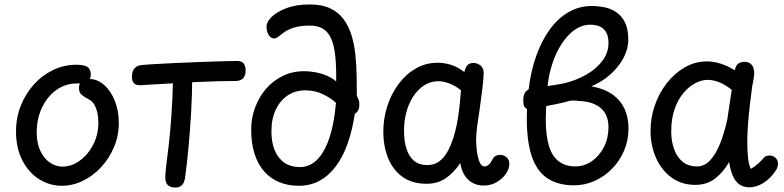

<svg xmlns="http://www.w3.org/2000/svg" viewBox="-20 -825 3522 863"><path d="M258 10Q203 10 156 -19.5Q109 -49 80.5 -104Q52 -159 52 -235Q52 -296 73.5 -350Q95 -404 132.5 -445.5Q170 -487 219 -510.5Q268 -534 323 -534Q358 -534 373 -524Q388 -514 388 -490Q388 -471 377 -459.5Q366 -448 349 -449Q342 -450 337 -450Q332 -450 326 -450Q275 -450 234 -421Q193 -392 169 -342Q145 -292 145 -229Q145 -181 161.5 -146.5Q178 -112 204.5 -94Q231 -76 261 -76Q301 -76 338 -102.5Q375 -129 398.5 -174Q422 -219 422 -274Q422 -299 417 -320.5Q412 -342 402 -357.5Q392 -373 376 -380Q356 -391 345.5 -400.5Q335 -410 335 -430Q335 -450 347.5 -460Q360 -470 381 -470Q417 -470 447.5 -443.5Q478 -417 496 -372Q514 -327 514 -272Q514 -215 492.5 -164Q471 -113 435 -74Q399 -35 353 -12.5Q307 10 258 10Z M758 -486Q758 -509 770 -521.5Q782 -534 802 -534Q828 -534 836.5 -523.5Q845 -513 844 -487Q844 -402 839 -318Q834 -234 827 -159.5Q820 -85 812 -28Q809 -4 798 7Q787 18 769 18Q747 18 735 7.5Q723 -3 723 -28Q723 -47 727.5 -83Q732 -119 738.5 -174Q745 -229 750.5 -306.5Q756 -384 758 -486ZM613 -442Q591 -441 582 -451Q573 -461 573 -480Q573 -504 584 -517Q595 -530 612 -532Q628 -534 668.5 -536.5Q709 -539 762.5 -541.5Q816 -544 871 -546Q926 -548 973 -549.5Q1020 -551 1046 -551Q1066 -551 1075 -540Q1084 -529 1084 -508Q1084 -483 1071 -471.5Q1058 -460 1034 -461Q1006 -461 962 -460Q918 -459 867 -456.5Q816 -454 766.5 -451Q717 -448 676.5 -446Q636 -444 613 -442Z M1322 10Q1274 10 1234.5 -6.5Q1195 -23 1167 -55Q1139 -87 1124 -134Q1109 -181 1109 -243Q1109 -294 1126.5 -341.5Q1144 -389 1175.5 -425.5Q1207 -462 1250.5 -483.5Q1294 -505 1348 -505Q1372 -505 1398.5 -500Q1425 -495 1449.5 -484.5Q1474 -474 1491 -459Q1492 -525 1487 -573Q1482 -621 1468.5 -651.5Q1455 -682 1430.5 -696.5Q1406 -711 1367 -710Q1326 -709 1300 -700.5Q1274 -692 1258 -680.5Q1242 -669 1231.5 -660.5Q1221 -652 1212 -652Q1198 -652 1188 -667Q1178 -682 1178 -707Q1178 -726 1200.5 -748.5Q1223 -771 1266.5 -788Q1310 -805 1373 -805Q1427 -805 1464 -787.5Q1501 -770 1524 -739Q1547 -708 1559.5 -668Q1572 -628 1577 -582Q1582 -536 1583 -488Q1584 -440 1584 -394Q1590 -383 1593 -373Q1596 -363 1595 -350Q1594 -334 1587.5 -325Q1581 -316 1575 -314Q1564 -242 1543.5 -182.5Q1523 -123 1491.5 -80Q1460 -37 1418 -13.5Q1376 10 1322 10ZM1329 -74Q1367 -74 1398 -100.5Q1429 -127 1451 -179.5Q1473 -232 1484 -309Q1486 -326 1487.5 -337.5Q1489 -349 1490 -363Q1469 -383 1432.5 -401Q1396 -419 1352 -419Q1307 -419 1273 -396Q1239 -373 1219.5 -332Q1200 -291 1200 -235Q1200 -185 1215 -149Q1230 -113 1258.5 -93.5Q1287 -74 1329 -74Z M1703 -234Q1703 -293 1721 -348.5Q1739 -404 1772 -448Q1805 -492 1849.5 -517.5Q1894 -543 1947 -543Q1977 -543 2007.5 -533.5Q2038 -524 2067 -501Q2072 -523 2081.5 -532.5Q2091 -542 2107 -542Q2127 -542 2141 -529.5Q2155 -517 2154 -494Q2153 -463 2147 -417.5Q2141 -372 2135 -327Q2133 -313 2129 -287.5Q2125 -262 2122.5 -237Q2120 -212 2120 -197Q2120 -178 2123 -149.5Q2126 -121 2134.5 -99Q2143 -77 2157 -77Q2168 -77 2177 -85Q2186 -93 2194 -109Q2199 -120 2208.5 -124.5Q2218 -129 2228 -129Q2239 -129 2249 -123.5Q2259 -118 2264.5 -108.5Q2270 -99 2269 -85Q2269 -66 2254 -44Q2239 -22 2213 -6.5Q2187 9 2154 9Q2126 9 2104 -3Q2082 -15 2068 -37.5Q2054 -60 2049 -92Q2019 -48 1983 -23.5Q1947 1 1897 1Q1833 1 1790 -29.5Q1747 -60 1725 -113Q1703 -166 1703 -234ZM1796 -238Q1796 -189 1807.5 -154.5Q1819 -120 1842 -101.5Q1865 -83 1900 -83Q1928 -83 1948 -95.5Q1968 -108 1983 -130Q1998 -152 2009 -181Q2019 -206 2026.5 -236Q2034 -266 2039 -298.5Q2044 -331 2047 -362Q2050 -393 2052 -419Q2028 -439 2000.5 -449.5Q1973 -460 1951 -460Q1915 -460 1886.5 -441.5Q1858 -423 1837.5 -391.5Q1817 -360 1806.5 -320.5Q1796 -281 1796 -238Z M2560 8Q2494 8 2447 -19.5Q2400 -47 2375 -109.5Q2350 -172 2348 -275Q2348 -289 2348 -305Q2348 -321 2349 -335Q2344 -337 2338 -344Q2332 -351 2332 -374Q2332 -397 2339.5 -408Q2347 -419 2356 -423Q2366 -506 2390.5 -574.5Q2415 -643 2451.5 -693Q2488 -743 2535.5 -770.5Q2583 -798 2640 -798Q2669 -798 2698 -792Q2727 -786 2751 -769.5Q2775 -753 2789.5 -723.5Q2804 -694 2804 -646Q2804 -605 2782.5 -564.5Q2761 -524 2723.5 -490.5Q2686 -457 2638 -437Q2695 -427 2732 -401Q2769 -375 2787 -336Q2805 -297 2805 -248Q2805 -194 2785 -147.5Q2765 -101 2730.5 -66Q2696 -31 2652 -11.5Q2608 8 2560 8ZM2565 -77Q2606 -77 2640 -100.5Q2674 -124 2694.5 -164Q2715 -204 2715 -253Q2715 -310 2680 -339.5Q2645 -369 2583 -371Q2574 -372 2563.5 -373Q2553 -374 2542 -372Q2517 -365 2489 -359Q2461 -353 2435 -348Q2435 -335 2434 -319.5Q2433 -304 2433 -291Q2433 -216 2447.5 -169Q2462 -122 2492 -99.5Q2522 -77 2565 -77ZM2441 -438Q2459 -441 2479 -444Q2499 -447 2517 -451Q2571 -464 2616 -490Q2661 -516 2688 -552Q2715 -588 2715 -632Q2715 -662 2704.5 -680Q2694 -698 2676 -706Q2658 -714 2633 -714Q2587 -714 2546.5 -677.5Q2506 -641 2478 -578.5Q2450 -516 2441 -438Z M3348 17Q3329 17 3311 8.5Q3293 0 3279 -24.5Q3265 -49 3257 -97Q3235 -56 3197.5 -25Q3160 6 3105 6Q3044 6 2999 -26.5Q2954 -59 2929 -114.5Q2904 -170 2904 -238Q2904 -295 2923 -350.5Q2942 -406 2976.5 -450.5Q3011 -495 3057.5 -522Q3104 -549 3158 -549Q3187 -549 3219 -539Q3251 -529 3283 -509Q3286 -529 3297 -538Q3308 -547 3326 -547Q3343 -547 3352.5 -539.5Q3362 -532 3366 -521Q3370 -510 3370 -497Q3370 -488 3368.5 -478Q3367 -468 3365 -458Q3363 -448 3361 -437Q3357 -407 3351.5 -362Q3346 -317 3342.5 -271.5Q3339 -226 3339 -194Q3339 -161 3340.5 -136Q3342 -111 3345.5 -94Q3349 -77 3355 -66Q3373 -76 3388.5 -90.5Q3404 -105 3411 -113Q3417 -121 3424.5 -123.5Q3432 -126 3439 -126Q3456 -126 3466.5 -115Q3477 -104 3477 -90Q3477 -83 3474.5 -74.5Q3472 -66 3468 -60Q3444 -23 3412 -3Q3380 17 3348 17ZM3113 -77Q3147 -77 3172.5 -105Q3198 -133 3217 -180.5Q3236 -228 3249 -288L3269 -421Q3242 -443 3215 -454.5Q3188 -466 3159 -466Q3135 -466 3107 -452Q3079 -438 3054 -409.5Q3029 -381 3013 -337Q2997 -293 2997 -234Q2997 -191 3009.5 -155.5Q3022 -120 3047.5 -98.5Q3073 -77 3113 -77Z"/></svg>

Font: Playpen Sans
Style: Regular
Weight: 400
Designer: Laura Meseguer, Veronika Burian, José Scaglione, Kostas Bartsokas, Vera Evstafieva, Tom Grace, Yorlmar Campos
Foundry: TypeTogether
Version: Version 2.000